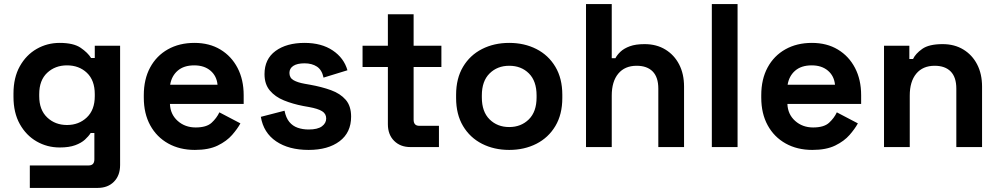

<svg xmlns="http://www.w3.org/2000/svg" viewBox="-20 -720 4894 940"><path d="M46 -246V-262Q46 -340 77 -395.5Q108 -451 159.5 -480.5Q211 -510 272 -510Q340 -510 375 -486Q410 -462 426 -436H444V-496H568V88Q568 139 538 169.5Q508 200 458 200H126V90H414Q442 90 442 60V-69H424Q414 -53 396 -36.5Q378 -20 348 -9Q318 2 272 2Q211 2 159.5 -27.5Q108 -57 77 -112.5Q46 -168 46 -246ZM308 -108Q366 -108 405 -145Q444 -182 444 -249V-259Q444 -327 405.5 -363.5Q367 -400 308 -400Q250 -400 211 -363.5Q172 -327 172 -259V-249Q172 -182 211 -145Q250 -108 308 -108Z M934 14Q860 14 803.5 -17.5Q747 -49 715.5 -106.5Q684 -164 684 -242V-254Q684 -332 715 -389.5Q746 -447 802 -478.5Q858 -510 932 -510Q1005 -510 1059 -477.5Q1113 -445 1143 -387.5Q1173 -330 1173 -254V-211H812Q814 -160 850 -128Q886 -96 938 -96Q991 -96 1016 -119Q1041 -142 1054 -170L1157 -116Q1143 -90 1116.5 -59.5Q1090 -29 1046 -7.5Q1002 14 934 14ZM813 -305H1045Q1041 -348 1010.5 -374Q980 -400 931 -400Q880 -400 850 -374Q820 -348 813 -305Z M1491 14Q1394 14 1332 -28Q1270 -70 1257 -148L1373 -178Q1380 -143 1396.5 -123Q1413 -103 1437.5 -94.5Q1462 -86 1491 -86Q1535 -86 1556 -101.5Q1577 -117 1577 -140Q1577 -163 1557 -175.5Q1537 -188 1493 -196L1465 -201Q1413 -211 1370 -228.5Q1327 -246 1301 -277Q1275 -308 1275 -357Q1275 -431 1329 -470.5Q1383 -510 1471 -510Q1554 -510 1609 -473Q1664 -436 1681 -376L1564 -340Q1556 -378 1531.5 -394Q1507 -410 1471 -410Q1435 -410 1416 -397.5Q1397 -385 1397 -363Q1397 -339 1417 -327.5Q1437 -316 1471 -310L1499 -305Q1555 -295 1600.5 -278.5Q1646 -262 1672.5 -231.5Q1699 -201 1699 -149Q1699 -71 1642.5 -28.5Q1586 14 1491 14Z M2129 0H1989Q1940 0 1909.5 -30.5Q1879 -61 1879 -112V-392H1755V-496H1879V-650H2005V-496H2141V-392H2005V-134Q2005 -104 2033 -104H2129Z M2473 14Q2399 14 2340 -16Q2281 -46 2247 -103Q2213 -160 2213 -240V-256Q2213 -336 2247 -393Q2281 -450 2340 -480Q2399 -510 2473 -510Q2547 -510 2606 -480Q2665 -450 2699 -393Q2733 -336 2733 -256V-240Q2733 -160 2699 -103Q2665 -46 2606 -16Q2547 14 2473 14ZM2473 -98Q2531 -98 2569 -135.5Q2607 -173 2607 -243V-253Q2607 -323 2569.5 -360.5Q2532 -398 2473 -398Q2415 -398 2377 -360.5Q2339 -323 2339 -253V-243Q2339 -173 2377 -135.5Q2415 -98 2473 -98Z M2975 0H2849V-700H2975V-435H2993Q3001 -451 3018 -467Q3035 -483 3063.5 -493.5Q3092 -504 3136 -504Q3194 -504 3237.5 -477.5Q3281 -451 3305 -404.5Q3329 -358 3329 -296V0H3203V-286Q3203 -342 3175.5 -370Q3148 -398 3097 -398Q3039 -398 3007 -359.5Q2975 -321 2975 -252Z M3591 0H3465V-700H3591Z M3957 14Q3883 14 3826.5 -17.5Q3770 -49 3738.5 -106.5Q3707 -164 3707 -242V-254Q3707 -332 3738 -389.5Q3769 -447 3825 -478.5Q3881 -510 3955 -510Q4028 -510 4082 -477.5Q4136 -445 4166 -387.5Q4196 -330 4196 -254V-211H3835Q3837 -160 3873 -128Q3909 -96 3961 -96Q4014 -96 4039 -119Q4064 -142 4077 -170L4180 -116Q4166 -90 4139.5 -59.5Q4113 -29 4069 -7.5Q4025 14 3957 14ZM3836 -305H4068Q4064 -348 4033.5 -374Q4003 -400 3954 -400Q3903 -400 3873 -374Q3843 -348 3836 -305Z M4434 0H4308V-496H4432V-431H4450Q4462 -457 4495 -480.5Q4528 -504 4595 -504Q4653 -504 4696.5 -477.5Q4740 -451 4764 -404.5Q4788 -358 4788 -296V0H4662V-286Q4662 -342 4634.5 -370Q4607 -398 4556 -398Q4498 -398 4466 -359.5Q4434 -321 4434 -252Z"/></svg>

Font: Space Grotesk Variable Light
Style: Regular
Weight: 300
Designer: Florian Karsten
Foundry: Florian Karsten
Version: Version 2.000